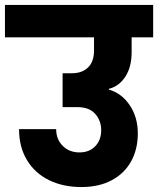

<svg xmlns="http://www.w3.org/2000/svg" viewBox="-37 -760 639 776"><path d="M403 -401V-398Q455 -383 487.5 -334.5Q520 -286 520 -221Q520 -157 493 -108Q466 -59 414.5 -31.5Q363 -4 292 -4Q218 -4 161 -32Q104 -60 72 -113Q40 -166 40 -238H190Q190 -197 216.5 -170.5Q243 -144 284 -144Q324 -144 348 -169Q372 -194 372 -234Q372 -272 348 -299.5Q324 -327 276 -327H216V-464H254Q295 -464 319 -487.5Q343 -511 343 -556V-609H-17V-740H582V-609H495V-549Q495 -489 469.5 -450Q444 -411 403 -401Z"/></svg>

Font: Poppins A&M
Style: Bold-A&M
Weight: 700
Designer: Ninad Kale (Devanagari), Jonny Pinhorn (Latin)
Foundry: Indian Type Foundry
Version: 4.004